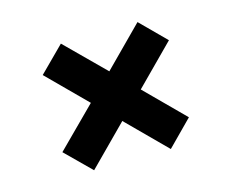

<svg xmlns="http://www.w3.org/2000/svg" viewBox="-67 -586 713 591"><g transform="rotate(-15 289.5 -290.0)"><path d="M166 -87 86 -166 210 -290 89 -411 168 -490 290 -369 413 -493 492 -414 369 -290 490 -169 411 -89 289 -211Z"/></g></svg>

Font: DM Sans 16pt
Style: Bold
Weight: 700
Version: Version 4.004;gftools[0.9.30]